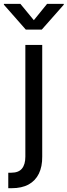

<svg xmlns="http://www.w3.org/2000/svg" viewBox="-56 -781 353 1005"><path d="M76.7 -545.9H165V39.1Q165.5 90.8 147.5 127.9Q129.4 165 93.8 184.6Q58.1 204.1 4.9 204.1H-12.7V123H3.4Q41.5 123 59.1 101.3Q76.7 79.6 76.7 39.1ZM50.8 -760.7 121.1 -675.3 190.4 -760.7H277.8V-756.3L162.6 -626H79.1L-35.6 -756.3V-760.7Z"/></svg>

Font: Adwaita Sans
Style: Regular
Weight: 400
Designer: Rasmus Andersson
Foundry: rsms
Version: Version 4.001;git-9221beed3